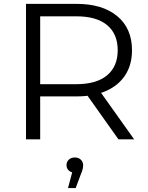

<svg xmlns="http://www.w3.org/2000/svg" viewBox="-20 -720 763 992"><path d="M114.3 0V-700H375.7Q509.2 -700 585.6 -636.7Q662 -573.3 662 -460.4Q662 -386.1 627.6 -332.6Q593.2 -279.1 529.1 -250.5Q465.1 -221.9 375.7 -221.9H154.8L187.6 -255.8V0ZM592 0 411.9 -254H492.4L673.1 0ZM187.6 -249.9 154.8 -285.1H374.3Q479.1 -285.1 533.7 -331.2Q588.2 -377.4 588.2 -460.4Q588.2 -544.4 533.7 -590Q479.1 -635.7 374.3 -635.7H154.8L187.6 -671.4ZM331.4 251.8 359.9 144.2 366.6 172.2Q347.5 172.2 335.5 161.1Q323.6 150 323.6 133.2Q323.6 116 335.6 104.8Q347.6 93.6 366.6 93.6Q386.5 93.6 398 105.5Q409.6 117.4 409.6 133.2Q409.6 142.9 407 154Q404.4 165.1 398.5 178.2L370.9 251.8Z"/></svg>

Font: Montserrat Alternates Thin
Style: Regular
Weight: 100
Designer: Julieta Ulanovsky
Foundry: Julieta Ulanovsky
Version: Version 9.000